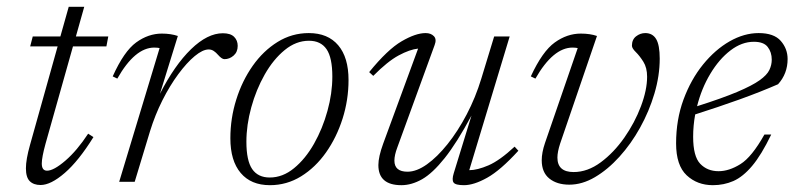

<svg xmlns="http://www.w3.org/2000/svg" viewBox="-20 -533 2332 563"><path d="M113.5 -111.5Q102.5 -71.5 102.5 -53.5Q102.5 -32.5 118 -32.5Q137.5 -32.5 171.8 -62Q206 -91.5 238.5 -141L254 -131Q210.5 -61 169.8 -25.8Q129 9.5 99 9.5Q78.5 9.5 67.2 -1.8Q56 -13 56 -39.5Q56 -65.5 68 -108L149 -397H68.5L76 -426H157L181.5 -513H227L202.5 -426H297.5L292 -397H194Z M448 -392Q445.5 -392.5 442 -393Q438.5 -393.5 432.5 -393.5Q375.5 -393.5 324 -302.5L310.5 -309Q343.5 -382.5 379.2 -408.5Q415 -434.5 454.5 -434.5Q481 -434.5 501.5 -427.5L449 -258Q492 -342 540.2 -388.8Q588.5 -435.5 633.5 -435.5Q656 -435.5 666.5 -425Q677 -414.5 677 -398.5Q677 -380.5 665 -370Q653 -359.5 638 -359.5Q630.5 -359.5 619 -372.5Q613.5 -379 606.8 -383.5Q600 -388 592 -388Q574.5 -388 551 -368.5Q527.5 -349 502.8 -315.5Q478 -282 456.2 -238.8Q434.5 -195.5 420 -148.5L375 0H329.5Z M885.5 -436Q941.5 -436 971.8 -400.2Q1002 -364.5 1002 -298.5Q1002 -240 984.5 -185Q967 -130 936 -86Q905 -42 863 -16Q821 10 771.5 10Q716 10 685.8 -25.8Q655.5 -61.5 655.5 -127.5Q655.5 -186 672.8 -241Q690 -296 721 -340Q752 -384 794 -410Q836 -436 885.5 -436ZM771 -12.5Q809 -12.5 842.2 -39.8Q875.5 -67 900.8 -111.5Q926 -156 940.2 -207.8Q954.5 -259.5 954.5 -308.5Q954.5 -364 937.5 -388.8Q920.5 -413.5 886 -413.5Q848 -413.5 814.8 -386.2Q781.5 -359 756.2 -314.5Q731 -270 716.8 -218.2Q702.5 -166.5 702.5 -117.5Q702.5 -62 719.5 -37.2Q736.5 -12.5 771 -12.5Z M1310.5 -25 1362.5 -194Q1319.5 -114 1284 -69.5Q1248.5 -25 1217.8 -7.5Q1187 10 1157 10Q1089.5 10 1089.5 -49Q1089.5 -73 1103.5 -111.5L1206 -390.5Q1181.5 -388 1149 -370.5Q1116.5 -353 1074.5 -310.5L1062.5 -321.5Q1116.5 -388 1157.8 -412Q1199 -436 1228 -436Q1243.5 -436 1252.2 -427Q1261 -418 1254.5 -401L1145 -100.5Q1136.5 -78 1136.5 -62Q1136.5 -29.5 1175 -29.5Q1201.5 -29.5 1231.8 -51Q1262 -72.5 1292.2 -110.2Q1322.5 -148 1348.5 -197.5Q1374.5 -247 1391.5 -303L1429 -426H1474.5L1356 -34Q1379.5 -34 1412.5 -48.2Q1445.5 -62.5 1489 -103L1500 -91Q1447.5 -33.5 1408.5 -11.8Q1369.5 10 1340.5 10Q1315.5 10 1310 2.2Q1304.5 -5.5 1310.5 -25Z M1914.5 -361Q1914.5 -311 1899 -258.8Q1883.5 -206.5 1857 -158.8Q1830.5 -111 1796.2 -73.2Q1762 -35.5 1724.5 -13.5Q1687 8.5 1649.5 8.5Q1613 8.5 1590.8 -9.5Q1568.5 -27.5 1568.5 -63Q1568.5 -85.5 1578 -113.5L1674 -392Q1671.5 -392.5 1668 -393Q1664.5 -393.5 1659 -393.5Q1602 -393.5 1550 -302.5L1536.5 -309Q1570.5 -382.5 1606.8 -408.5Q1643 -434.5 1683 -434.5Q1710.5 -434.5 1730.5 -427.5L1622.5 -112Q1614.5 -87.5 1614.5 -71Q1614.5 -28.5 1662 -28.5Q1703 -28.5 1741.5 -57Q1780 -85.5 1810.8 -129.5Q1841.5 -173.5 1859.5 -221.5Q1877.5 -269.5 1877.5 -308Q1877.5 -334.5 1866.5 -352Q1855.5 -369.5 1844.2 -380.5Q1833 -391.5 1833 -399Q1833 -417 1845.2 -426.5Q1857.5 -436 1872 -436Q1893.5 -436 1904 -418.5Q1914.5 -401 1914.5 -361Z M2241.5 -138.5Q2212.5 -78.5 2185.5 -46.5Q2158.5 -14.5 2130.5 -2.2Q2102.5 10 2070.5 10Q2024.5 10 1993.5 -19Q1962.5 -48 1962.5 -112.5Q1962.5 -182 1984.2 -241Q2006 -300 2041.5 -343.8Q2077 -387.5 2119.5 -411.8Q2162 -436 2204.5 -436Q2249.5 -436 2269.5 -413Q2289.5 -390 2289.5 -360Q2289.5 -317 2261.5 -286Q2210 -263.5 2148 -241.2Q2086 -219 2018.5 -197.5Q2012.5 -164.5 2012.5 -132Q2012.5 -74.5 2033.2 -52.8Q2054 -31 2087 -31Q2118 -31 2151.2 -51.8Q2184.5 -72.5 2221.5 -138.5ZM2190.5 -410.5Q2155 -410.5 2121.8 -385Q2088.5 -359.5 2062.8 -316.5Q2037 -273.5 2024 -221.5Q2098 -245 2141.8 -263.5Q2185.5 -282 2207.2 -297.5Q2229 -313 2236 -327.8Q2243 -342.5 2243 -358Q2243 -380 2231.2 -395.2Q2219.5 -410.5 2190.5 -410.5Z"/></svg>

Font: Newsreader 16pt Light
Style: Italic
Weight: 300
Italic angle: -17°
Designer: Hugues Gentile
Foundry: Production Type
Version: Version 1.003; ttfautohint (v1.8.3)